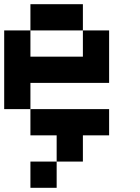

<svg xmlns="http://www.w3.org/2000/svg" viewBox="-20 -645 665 915"><path d="M0 -125V-500H125V-375H375V-500H500V-250H125V-125ZM125 -125H500V0H375V125H250V0H125ZM125 250V125H250V250ZM125 -500V-625H375V-500Z"/></svg>

Font: Galmuri7 Regular
Style: Regular
Weight: 400
Designer: Lee Minseo (quiple)
Version: Version 2.399;hotconv 1.1.1;makeotfexe 2.6.0 DEVELOPMENT